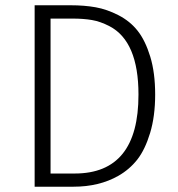

<svg xmlns="http://www.w3.org/2000/svg" viewBox="-20 -705 672 725"><path d="M170.9 -634.8V-49.8H262.2Q503.4 -49.8 502.9 -348.1Q502.9 -548.8 393.6 -606Q358.9 -624 326.9 -629.4Q294.9 -634.8 254.9 -634.8ZM110.8 -685.1H247.1Q298.8 -685.1 341.3 -677.5Q383.8 -669.9 427.5 -647.5Q471.2 -625 500 -588.4Q528.8 -551.8 547.4 -491Q565.9 -430.2 565.9 -348.1Q565.9 -266.1 546.9 -203.1Q527.8 -140.1 498.5 -102.5Q468.8 -64.9 426.8 -41Q354.5 0 257.8 0H110.8Z"/></svg>

Font: FiraSans-Light
Style: Regular
Weight: 300
Designer: Carrois Corporate & Edenspiekermann AG
Foundry: Carrois Corporate GbR & Edenspiekermann AG
Version: Version 3.106;PS 003.106;hotconv 1.0.70;makeotf.lib2.5.58329